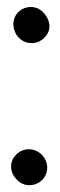

<svg xmlns="http://www.w3.org/2000/svg" viewBox="-20 -521 176 559"><path d="M109 -411C142.7 -444.7 110.2 -480.9 105.3 -485.7C83.4 -507.9 50.2 -503.6 32.4 -484.9C12 -463.4 16.1 -428.6 36.5 -409.5C56.8 -390.3 88.6 -390.6 109 -411ZM117.5 -32.5C117.5 -62.1 93.1 -86.5 63.5 -86.5C36.5 -86.5 12.8 -63.4 12.2 -37.8C11.6 -15.2 25.4 -1.5 30.9 3.9C62.3 35.1 117.5 12.2 117.5 -32.5Z"/></svg>

Font: Take Off
Style: YouHoser
Weight: 400
Foundry: Cannot Into Space Fonts
Version: Version 0.89